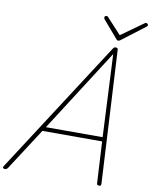

<svg xmlns="http://www.w3.org/2000/svg" viewBox="-174 -1469 1243 1580"><g transform="rotate(10 447.5 -679.0)"><path d="M-21 14Q-32 14 -36.5 8Q-41 2 -33 -10L683 -1118Q688 -1125 692 -1127.5Q696 -1130 705 -1130Q715 -1130 718.5 -1126.5Q722 -1123 723 -1115L783 -5Q783 6 779.5 10Q776 14 766 14Q756 14 751.5 10Q747 6 747 -4L728 -349H229L4 -1Q-2 7 -7.5 10.5Q-13 14 -21 14ZM252 -384H726L693 -1073ZM916 -1372Q922 -1372 927.5 -1367Q933 -1362 933 -1357Q933 -1353 931.5 -1350Q930 -1347 925 -1343L732 -1196Q725 -1192 721.5 -1190Q718 -1188 714 -1188Q710 -1188 706.5 -1190Q703 -1192 699 -1196L573 -1343Q572 -1346 570 -1349.5Q568 -1353 568 -1356Q568 -1364 574 -1368Q580 -1372 585 -1372Q591 -1372 593.5 -1370Q596 -1368 599 -1365L719 -1235L898 -1363Q906 -1369 908.5 -1370.5Q911 -1372 916 -1372Z"/></g></svg>

Font: Playwrite CU Thin
Style: Regular
Weight: 250
Designer: Veronika Burian, José Scaglione
Foundry: TypeTogether
Version: Version 1.002